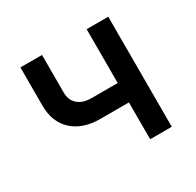

<svg xmlns="http://www.w3.org/2000/svg" viewBox="-125 -690 849 831"><g transform="rotate(-30 300.0 -275.0)"><path d="M401 0V-184H259Q171 -184 120.5 -230.5Q70 -277 70 -359V-550H178V-362Q178 -324 202.5 -302.5Q227 -281 270 -281H401V-550H509V0Z"/></g></svg>

Font: JetBrains Mono SemiBold
Style: Regular
Weight: 472
Monospace: yes
Designer: Philipp Nurullin, Konstantin Bulenkov
Foundry: JetBrains
Version: Version 2.305; ttfautohint (v1.8.4.7-5d5b)